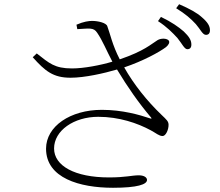

<svg xmlns="http://www.w3.org/2000/svg" viewBox="-20 -844 1040 909"><path d="M820 -664C842 -637 853 -611 867 -611C879 -611 886 -618 886 -633C886 -654 875 -671 850 -695C826 -716 792 -740 742 -764L728 -744C770 -717 798 -688 820 -664ZM907 -730C929 -705 939 -679 955 -679C967 -679 974 -686 974 -701C974 -721 963 -739 935 -763C913 -783 877 -803 828 -824L814 -805C858 -778 883 -756 907 -730ZM462 -324C313 -324 198 -246 198 -140C198 -1 357 45 515 45C631 45 676 29 676 8C676 -4 662 -14 637 -14C605 -14 575 -4 496 -4C334 -4 236 -59 236 -141C236 -226 330 -291 445 -291C544 -291 631 -261 694 -227C720 -213 733 -200 750 -200C765 -200 779 -231 778 -255C777 -270 769 -277 745 -300C676 -366 613 -445 568 -525C657 -555 734 -597 766 -621C778 -631 785 -643 779 -652C770 -663 743 -664 726 -654C695 -635 664 -603 547 -563C512 -630 501 -686 488 -720C483 -736 444 -745 416 -745C401 -745 376 -742 342 -727L346 -706C403 -709 423 -715 440 -689C465 -653 485 -603 512 -552C455 -535 376 -520 321 -520C238 -520 213 -545 154 -591L135 -573C194 -507 232 -476 314 -476C381 -476 473 -497 534 -515C584 -432 637 -356 694 -289C700 -282 698 -281 689 -284C641 -300 560 -324 462 -324Z"/></svg>

Font: Noto Serif TC ExtraLight
Style: Regular
Weight: 200
Designer: Ryoko NISHIZUKA 西塚涼子 (kana & ideographs); Frank Grießhammer (Latin, Greek & Cyrillic); Wenlong ZHANG 张文龙 (bopomofo); San
Foundry: Adobe
Version: Version 2.001;hotconv 1.1.0;makeotfexe 2.6.0